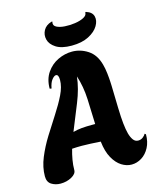

<svg xmlns="http://www.w3.org/2000/svg" viewBox="-134 -1025 938 1125"><g transform="rotate(-15 335.0 -463.0)"><path d="M93 4Q62 4 38 -11Q14 -26 14 -61Q14 -116 37.5 -173Q61 -230 95.5 -285.5Q130 -341 164.5 -394Q199 -447 222.5 -495Q246 -543 246 -584Q246 -617 230 -617Q219 -617 205 -599.5Q191 -582 185 -548L174 -550Q174 -607 201 -646.5Q228 -686 270 -706Q312 -726 356 -726Q407 -726 451.5 -697Q496 -668 513 -605Q520 -580 523.5 -549Q527 -518 528 -495.5Q529 -473 529 -473Q531 -392 532.5 -336Q534 -280 538 -242Q542 -204 549 -178Q556 -153 567.5 -137.5Q579 -122 597 -122Q614 -122 626.5 -132Q639 -142 643 -151L650 -146Q650 -100 632 -66Q614 -32 585 -14Q556 4 524 4Q493 4 463.5 -14.5Q434 -33 412 -72Q390 -111 383 -173Q352 -175 322.5 -176.5Q293 -178 269 -178Q253 -178 238.5 -177.5Q224 -177 210 -176Q201 -145 195.5 -113.5Q190 -82 190 -52Q190 -29 160 -12.5Q130 4 93 4ZM243 -269Q268 -276 296 -278.5Q324 -281 356 -281H378Q376 -355 372.5 -433Q369 -511 347 -578Q339 -506 307 -427Q275 -348 243 -269ZM365 -760Q304 -760 270.5 -781.5Q237 -803 229.5 -833Q222 -863 236.5 -889.5Q251 -916 285 -926Q294 -928 290 -921Q286 -902 305 -892Q324 -882 354.5 -880Q385 -878 416.5 -882.5Q448 -887 469.5 -898Q491 -909 491 -925Q491 -931 497 -929Q532 -918 539 -891Q546 -864 528 -833.5Q510 -803 468.5 -781.5Q427 -760 365 -760Z"/></g></svg>

Font: Agbalumo
Style: Regular
Weight: 400
Designer: Raphael Alegbeleye
Foundry: Sorkin Type Co.
Version: Version 1.000; ttfautohint (v1.8.4)